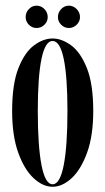

<svg xmlns="http://www.w3.org/2000/svg" viewBox="-20 -666 382 696"><path d="M170.5 11Q135.5 11 101.8 -20.2Q68 -51.5 46 -112.8Q24 -174 24 -263.5Q24 -361.5 46.8 -419Q69.5 -476.5 103.2 -501.5Q137 -526.5 170.5 -526.5Q204 -526.5 238 -501.5Q272 -476.5 295 -419Q318 -361.5 318 -263.5Q318 -174 295.8 -112.8Q273.5 -51.5 239.8 -20.2Q206 11 170.5 11ZM170.5 2Q197.5 2 211 -67.2Q224.5 -136.5 224.5 -263.5Q224.5 -388 211 -452.8Q197.5 -517.5 170.5 -517.5Q144 -517.5 130.5 -452.8Q117 -388 117 -263.5Q117 -136.5 130.5 -67.2Q144 2 170.5 2ZM230 -564.5Q213.5 -564.5 201.8 -576.2Q190 -588 190 -604Q190 -621 201.8 -633.2Q213.5 -645.5 230 -645.5Q245.5 -645.5 257.8 -633.2Q270 -621 270 -604Q270 -588 257.8 -576.2Q245.5 -564.5 230 -564.5ZM112.5 -564.5Q96.5 -564.5 84.8 -576.2Q73 -588 73 -604Q73 -621 84.8 -633.2Q96.5 -645.5 112.5 -645.5Q129 -645.5 141 -633.2Q153 -621 153 -604Q153 -588 141 -576.2Q129 -564.5 112.5 -564.5Z"/></svg>

Font: Imbue 100pt Medium
Style: Regular
Weight: 500
Designer: Tyler Finck
Foundry: Etcetera Type Company
Version: Version 1.102; ttfautohint (v1.8.3)